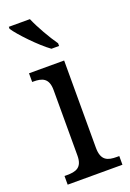

<svg xmlns="http://www.w3.org/2000/svg" viewBox="-148 -819 593 873"><g transform="rotate(-20 149.0 -383.0)"><path d="M163 -606H200V-619C173 -657 136 -721 117 -766H15V-756C38 -721 113 -642 163 -606ZM21 0H286V-42H274C231 -42 199 -51 199 -114V-536H29V-494H35C76 -494 108 -485 108 -426V-109C108 -50 75 -42 33 -42H21Z"/></g></svg>

Font: Noto Serif Ethiopic SemiCondensed
Style: Regular
Weight: 400
Width: 4
Designer: Monotype Design Team
Foundry: Monotype Imaging Inc.
Version: Version 2.102